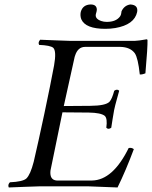

<svg xmlns="http://www.w3.org/2000/svg" viewBox="-20 -826 674 851"><path d="M453.1 -729Q494.6 -729 512.2 -753.4Q515.6 -758.8 516.6 -763.2Q517.1 -766.1 518.1 -772Q518.6 -774.9 518.6 -775.9Q530.8 -802.2 557.6 -806.2Q593.3 -804.2 587.9 -772.9Q575.7 -716.3 490.7 -701.7Q469.2 -698.2 446.8 -698.2Q358.9 -698.2 340.3 -740.7Q334.5 -755.9 337.9 -772.9Q346.7 -805.2 381.8 -806.2Q408.7 -806.2 409.2 -783.2Q409.2 -779.3 408.2 -775.9Q408.2 -774.9 407.2 -772Q405.3 -765.6 404.8 -763.2Q400.4 -742.7 428.7 -732.9Q439.9 -729 453.1 -729ZM379.9 -356.9Q448.2 -357.4 465.3 -375Q476.6 -387.2 486.3 -423.8Q499.5 -433.1 508.3 -423.8Q505.4 -411.6 499 -390.1Q489.7 -357.4 485.8 -337.9Q482.4 -321.3 479 -297.9Q476.1 -275.4 473.1 -259.8Q460 -250.5 451.2 -259.8Q457 -300.8 444.3 -312.5Q427.2 -326.2 373.5 -327.1L256.8 -328.1Q256.8 -328.1 204.1 -71.8Q203.6 -69.8 203.6 -68.8Q199.7 -28.3 231.4 -25.9H387.7Q480 -27.3 550.3 -169.9Q562.5 -172.4 570.8 -166.5Q572.3 -165.5 573.2 -165Q538.1 -70.8 501 4.9Q500 4.9 374 0H151.9Q136.7 0 91.8 2Q43 4.4 19 4.9Q13.2 -6.8 23.9 -18.1Q80.6 -20.5 96.7 -34.7Q114.7 -51.8 129.4 -108.9Q148.9 -191.9 176.3 -320.8Q204.6 -454.6 219.7 -536.1Q231 -600.1 215.8 -614.3Q202.6 -625 153.3 -627Q147.5 -638.7 158.2 -649.9Q183.1 -649.4 230 -647Q272 -645 287.1 -645H579.1Q591.8 -645 630.4 -651.9Q633.3 -650.4 633.8 -648.9Q634.8 -618.2 624.5 -501Q608.4 -494.6 599.6 -496.1Q591.8 -568.8 577.6 -589.8Q557.6 -617.2 513.2 -618.2H357.4Q324.7 -618.2 312.5 -578.6Q311.5 -575.7 311 -574.2L262.7 -356Z"/></svg>

Font: Linux Libertine Display Slanted O
Style: Slanted
Weight: 400
Designer: Philipp H. Poll
Foundry: Philipp H. Poll
Version: Version 5.0.9